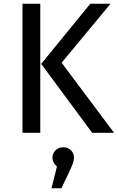

<svg xmlns="http://www.w3.org/2000/svg" viewBox="-20 -709 629 1025"><path d="M195 0H100V-689H195ZM309 -374 589 0H472L200 -368L462 -689H570ZM375 133Q375 146 369.5 162Q364 178 349 210L308 296H255L284 180Q260 159 260 133Q260 109 277 93Q294 77 318 77Q342 77 358.5 93Q375 109 375 133Z"/></svg>

Font: FiraGOUPP
Style: Medium
Weight: 400
Designer: bBox Type
Foundry: bBox Type GmbH
Version: Version 1.001